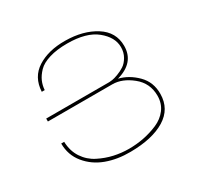

<svg xmlns="http://www.w3.org/2000/svg" viewBox="-161 -942 1155 1127"><g transform="rotate(-30 416.5 -378.5)"><path d="M85 -397H522Q588 -397 653 -344.5Q718 -292 718 -207Q718 -155 689.5 -117Q661 -79 614 -59Q567 -39 518 -29.5Q469 -20 418 -20Q367 -20 317.5 -31Q268 -42 219.5 -66.5Q171 -91 140.5 -137Q110 -183 108 -246H88Q88 -168 135 -110.5Q182 -53 255 -26Q328 1 417 0Q565 -1 651 -53.5Q737 -106 738 -207Q739 -287 686 -340Q633 -393 567 -409Q695 -445 695 -558Q695 -652 612.5 -704Q530 -756 409 -757Q296 -758 221 -710.5Q146 -663 141 -566H161Q163 -597 175 -624.5Q187 -652 213 -679Q239 -706 290 -721.5Q341 -737 411 -737Q541 -737 608 -682.5Q675 -628 675 -561Q675 -525 658.5 -496.5Q642 -468 620.5 -454Q599 -440 573.5 -430.5Q548 -421 533.5 -419Q519 -417 513 -417H85Z"/></g></svg>

Font: Montserrat arm Thin
Style: Regular
Weight: 250
Designer: Julieta Ulanovsky
Foundry: Julieta Ulanovsky
Version: Version 6.000;PS 006.000;hotconv 1.0.88;makeotf.lib2.5.64775